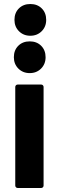

<svg xmlns="http://www.w3.org/2000/svg" viewBox="-20 -936 295 956"><path d="M49 -651Q49 -686 71 -708Q93 -730 128 -730Q163 -730 185 -708Q207 -686 207 -651Q207 -617 184.5 -594.5Q162 -572 128 -572Q94 -572 71.5 -594.5Q49 -617 49 -651ZM56 -12V-503Q56 -508 59.5 -511.5Q63 -515 68 -515H185Q190 -515 193.5 -511.5Q197 -508 197 -503V-12Q197 -7 193.5 -3.5Q190 0 185 0H68Q63 0 59.5 -3.5Q56 -7 56 -12ZM52 -837Q52 -872 74 -894Q96 -916 131 -916Q166 -916 188 -894Q210 -872 210 -837Q210 -803 187.5 -780.5Q165 -758 131 -758Q97 -758 74.5 -780.5Q52 -803 52 -837Z"/></svg>

Font: UMi
Style: Bold
Weight: 700
Designer: Peter Middis
Foundry: We Are UMi
Version: Version 1.0